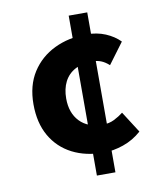

<svg xmlns="http://www.w3.org/2000/svg" viewBox="-80 -719 687 823"><g transform="rotate(-10 264.0 -307.0)"><path d="M322.1 -51Q243.8 -51 185 -81.2Q126.2 -111.5 93.3 -168.6Q60.4 -225.8 60.4 -307.1Q60.4 -388.5 96.9 -445.7Q133.5 -502.8 196 -533Q258.6 -563.1 335.3 -563.1Q381.2 -563.1 418.3 -547.5Q455.4 -531.8 480.3 -506.4L412.8 -415.5Q395.4 -431.1 378.6 -437.8Q361.8 -444.4 343.6 -444.4Q296.7 -444.4 265.5 -427.7Q234.3 -410.9 218.5 -379.9Q202.8 -348.9 202.8 -307.1Q202.8 -244.2 238.3 -207Q273.9 -169.7 338.6 -169.7Q365.6 -169.7 388.1 -180.8Q410.5 -192 428.1 -205.9L487.3 -113.4Q451.6 -81.4 407.1 -66.2Q362.6 -51 322.1 -51ZM275.1 40.8V-655.3H355.8V40.8Z"/></g></svg>

Font: Source Sans 3
Style: Regular
Weight: 200
Designer: Paul D. Hunt
Foundry: Adobe
Version: Version 3.046;hotconv 1.0.118;makeotfexe 2.5.65603